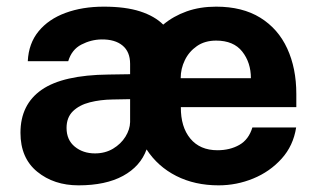

<svg xmlns="http://www.w3.org/2000/svg" viewBox="-20 -547 954 577"><path d="M216 10Q142 10 91.8 -31Q41.5 -72 41.5 -148Q41.5 -233 105.2 -277.2Q169 -321.5 306 -323L371 -324V-355Q371 -391.5 348.2 -410.2Q325.5 -429 285 -428.5Q253.5 -428 224.5 -413Q195.5 -398 185 -363H63.5Q66 -416.5 96 -453Q126 -489.5 176.8 -508.2Q227.5 -527 292 -527Q357 -527 401 -512.8Q445 -498.5 470.5 -473Q501 -498.5 541 -512.8Q581 -527 629.5 -527Q708.5 -527 762.2 -493.8Q816 -460.5 843.2 -401.2Q870.5 -342 870.5 -264.5V-225H523.5Q523 -165.5 552 -130.5Q581 -95.5 633.5 -95.5Q671 -95.5 699.2 -111.5Q727.5 -127.5 738.5 -164H870Q861.5 -109 826.2 -70Q791 -31 741 -10.5Q691 10 637 10Q565.5 10 509.8 -18.2Q454 -46.5 420.5 -98Q402 -47 349.8 -18.5Q297.5 10 216 10ZM523 -312H734Q734 -359 708 -392Q682 -425 629.5 -425Q595.5 -425 571.8 -408.5Q548 -392 535.5 -366.2Q523 -340.5 523 -312ZM265.5 -86Q296 -86 319.8 -100.2Q343.5 -114.5 357 -136.2Q370.5 -158 371 -180V-249L318 -248Q281.5 -247.5 250 -239.5Q218.5 -231.5 199.2 -212.8Q180 -194 180 -162.5Q180 -126.5 204.8 -106.2Q229.5 -86 265.5 -86Z"/></svg>

Font: Public Sans
Style: Bold
Weight: 700
Designer: The Public Sans project authors (U.S. Web Design System). Libre Franklin designed by Pablo Impallari and Rodrigo Fuenzal
Version: Version 1.008; ttfautohint (v1.8.1) -l 8 -r 50 -G 200 -x 14 